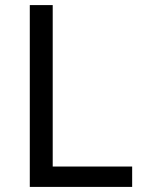

<svg xmlns="http://www.w3.org/2000/svg" viewBox="-20 -734 564 754"><path d="M97 0H499V-80H187V-714H97Z"/></svg>

Font: Noto Sans Bengali
Style: Regular
Weight: 400
Designer: Jelle Bosma - Monotype Design Team
Foundry: Monotype Imaging Inc.
Version: Version 2.003